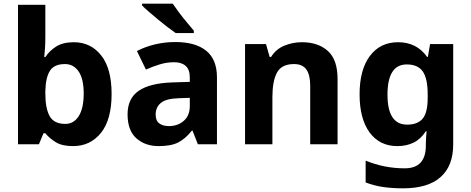

<svg xmlns="http://www.w3.org/2000/svg" viewBox="-20 -786 2567 1046"><path d="M227 -583Q227 -552 225 -522Q223 -492 221 -475H227Q249 -509 286 -532.5Q323 -556 382 -556Q474 -556 531 -484.5Q588 -413 588 -274Q588 -134 530 -62Q472 10 378 10Q318 10 283.5 -11.5Q249 -33 227 -60H217L192 0H78V-760H227ZM334 -437Q276 -437 252.5 -401Q229 -365 227 -291V-275Q227 -196 250.5 -153.5Q274 -111 336 -111Q382 -111 409 -153.5Q436 -196 436 -276Q436 -356 408.5 -396.5Q381 -437 334 -437Z M935 -557Q1045 -557 1103.5 -509.5Q1162 -462 1162 -364V0H1058L1029 -74H1025Q990 -30 951 -10Q912 10 844 10Q771 10 723 -32.5Q675 -75 675 -163Q675 -250 736 -291.5Q797 -333 919 -337L1014 -340V-364Q1014 -407 991.5 -427Q969 -447 929 -447Q889 -447 851 -435.5Q813 -424 775 -407L726 -508Q770 -531 823.5 -544Q877 -557 935 -557ZM956 -251Q884 -249 856 -225Q828 -201 828 -162Q828 -128 848 -113.5Q868 -99 900 -99Q948 -99 981 -127.5Q1014 -156 1014 -208V-253ZM921 -766Q936 -744 956.5 -716.5Q977 -689 998.5 -663.5Q1020 -638 1036 -619V-606H937Q918 -619 892.5 -638.5Q867 -658 840.5 -680Q814 -702 791 -722Q768 -742 754 -756V-766Z M1625 -556Q1713 -556 1766 -508.5Q1819 -461 1819 -356V0H1670V-319Q1670 -378 1649 -407.5Q1628 -437 1582 -437Q1514 -437 1489 -390.5Q1464 -344 1464 -257V0H1315V-546H1429L1449 -476H1457Q1483 -518 1528.5 -537Q1574 -556 1625 -556Z M2149 -556Q2250 -556 2307 -476H2311L2323 -546H2449V1Q2449 118 2380 179Q2311 240 2176 240Q2118 240 2068.5 233Q2019 226 1972 208V89Q2073 131 2185 131Q2300 131 2300 7V-4Q2300 -21 2301.5 -39Q2303 -57 2304 -71H2300Q2272 -28 2233 -9Q2194 10 2145 10Q2048 10 1993.5 -64.5Q1939 -139 1939 -272Q1939 -406 1995 -481Q2051 -556 2149 -556ZM2196 -435Q2091 -435 2091 -270Q2091 -107 2198 -107Q2255 -107 2282.5 -139.5Q2310 -172 2310 -253V-271Q2310 -359 2283 -397Q2256 -435 2196 -435Z"/></svg>

Font: Noto Sans Sinhala
Style: Bold
Weight: 700
Designer: Jelle Bosma - Monotype Design Team
Foundry: Monotype Imaging Inc.
Version: Version 2.006; ttfautohint (v1.8.4.7-5d5b)